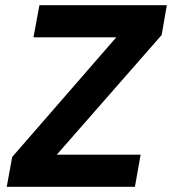

<svg xmlns="http://www.w3.org/2000/svg" viewBox="-20 -720 663 740"><path d="M6 0 27 -115 428 -576H109L132 -700H623L603 -585L199 -124H522L500 0Z"/></svg>

Font: DM Sans 12pt Black
Style: Italic
Weight: 900
Italic angle: -10°
Version: Version 4.004;gftools[0.9.30]